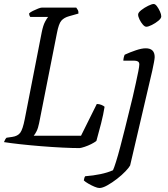

<svg xmlns="http://www.w3.org/2000/svg" viewBox="-28 -742 840 962"><path d="M371 0Q336 0 285 -2.5Q234 -5 178 -9.5Q122 -14 72.5 -19.5Q23 -25 -8 -30Q-2 -46 5 -52L33 -56Q61 -60 73.5 -77Q86 -94 96 -145L181 -580Q188 -615 198 -633.5Q208 -652 213 -657H124Q118 -664 118 -675Q124 -681 137 -687.5Q150 -694 163 -699Q176 -704 182 -704H354Q357 -700 361.5 -692.5Q366 -685 365 -674L319 -661Q293 -654 279.5 -638.5Q266 -623 257 -575L168 -125Q163 -100 155.5 -85Q148 -70 141 -62H378L457 -221Q469 -221 480 -216.5Q491 -212 496 -207Q490 -169 478.5 -123.5Q467 -78 455 -36Q445 -28 429 -20Q413 -12 396.5 -6.5Q380 -1 371 0ZM470 200Q461 200 445.5 193.5Q430 187 414.5 178Q399 169 392 162Q394 147 399 141Q439 138 475 130.5Q511 123 538 111Q543 101 553 69.5Q563 38 574.5 -6Q586 -50 598.5 -99.5Q611 -149 622 -195Q629 -221 637 -256Q645 -291 652.5 -325Q660 -359 665 -384.5Q670 -410 670 -419Q670 -430 663 -434Q656 -438 645 -438H590Q590 -444 592 -453.5Q594 -463 597 -468Q623 -480 652.5 -490Q682 -500 702 -500Q747 -500 747 -456Q747 -449 743.5 -430Q740 -411 735 -388L624 87Q619 97 601 116Q583 135 558.5 154Q534 173 510 186.5Q486 200 470 200ZM705 -608Q697 -608 687.5 -619Q678 -630 671 -644.5Q664 -659 664 -669Q664 -679 680 -691.5Q696 -704 714.5 -713Q733 -722 742 -722Q750 -722 758.5 -710.5Q767 -699 773.5 -684.5Q780 -670 780 -660Q780 -650 765.5 -638Q751 -626 733 -617Q715 -608 705 -608Z"/></svg>

Font: Texturina Extralight
Style: Italic
Weight: 200
Italic angle: -11°
Designer: Guillermo Torres Carreño
Foundry: Omnibus-Type
Version: Version 1.002; ttfautohint (v1.8.3)